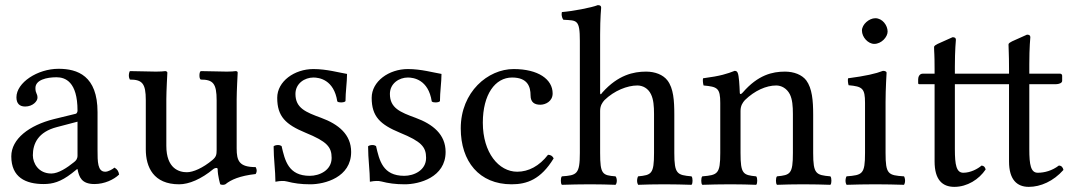

<svg xmlns="http://www.w3.org/2000/svg" viewBox="-20 -718 4185 748"><path d="M282 -244V-112C282 -99 276 -92 268 -86C242 -65 208 -42 180 -42C130 -42 108 -82 108 -113C108 -158 128 -204 202 -223ZM118 -375C118 -407 162 -417 200 -417C234 -417 282 -400 282 -287C282 -280 278 -276 276 -275L190 -254C94 -230 24 -177 24 -109C24 -27 80 -1 150 -1C185 -1 216 -9 260 -43L280 -59H282C288 -28 298 -1 348 -1C387 -1 423 -18 444 -38C442 -50 438 -58 426 -65C419 -59 402 -49 390 -49C360 -49 360 -88 360 -134V-281C360 -423 282 -450 208 -450C126 -450 44 -396 44 -339C44 -315 56 -303 78 -303C108 -303 126 -324 126 -337C126 -355 118 -353 118 -375Z M678 0C716 0 764 -20 812 -60C818 -64 828 -66 828 -59C828 -33 838 0 838 0C842 2 845 2 848 2C851 2 854 2 858 0C880 -18 914 -33 976 -40C978 -43 980 -48 980 -53C980 -58 978 -64 976 -67C912 -67 902 -91 902 -140V-332C902 -362 906 -435 906 -435C906 -438 904 -441 898 -441C894 -440 878 -439 864 -439C832 -439 796 -441 762 -441C758 -438 757 -431 757 -424C757 -417 758 -411 762 -408C810 -408 824 -393 824 -327V-134C824 -115 822 -107 808 -95C770 -63 732 -47 708 -47C678 -47 628 -61 628 -150V-332C628 -362 632 -435 632 -435C632 -438 628 -441 624 -441C618 -440 604 -439 588 -439C556 -439 520 -441 486 -441C484 -438 482 -431 482 -424C482 -417 484 -411 486 -408C534 -408 548 -393 548 -328V-136C548 -67 578 0 678 0Z M1046 -148C1046 -99 1053 -52 1053 -10C1063 -12 1073 -13 1078 -13C1085 -13 1091 -13 1098 -11C1125 -4 1152 0 1189 0C1245 0 1348 -27 1348 -126C1348 -194 1299 -234 1231 -259C1171 -281 1131 -297 1131 -352C1131 -393 1167 -416 1201 -416C1223 -416 1281 -408 1294 -323C1297 -320 1302 -319 1308 -319C1315 -319 1323 -320 1326 -324C1326 -360 1332 -397 1332 -430C1301 -435 1253 -449 1201 -449C1127 -449 1060 -401 1060 -337C1060 -264 1093 -233 1170 -201C1253 -167 1272 -146 1272 -103C1272 -54 1224 -33 1187 -33C1103 -33 1090 -93 1077 -149C1074 -151 1069 -153 1063 -153C1056 -153 1049 -151 1046 -148Z M1414 -148C1414 -99 1421 -52 1421 -10C1431 -12 1441 -13 1446 -13C1453 -13 1459 -13 1466 -11C1493 -4 1520 0 1557 0C1613 0 1716 -27 1716 -126C1716 -194 1667 -234 1599 -259C1539 -281 1499 -297 1499 -352C1499 -393 1535 -416 1569 -416C1591 -416 1649 -408 1662 -323C1665 -320 1670 -319 1676 -319C1683 -319 1691 -320 1694 -324C1694 -360 1700 -397 1700 -430C1669 -435 1621 -449 1569 -449C1495 -449 1428 -401 1428 -337C1428 -264 1461 -233 1538 -201C1621 -167 1640 -146 1640 -103C1640 -54 1592 -33 1555 -33C1471 -33 1458 -93 1445 -149C1442 -151 1437 -153 1431 -153C1424 -153 1417 -151 1414 -148Z M2137 -101C2133 -110 2125 -115 2115 -115C2081 -71 2039 -49 1995 -49C1923 -49 1861 -123 1861 -240C1861 -350 1909 -416 1975 -416C2035 -416 2047 -381 2047 -346C2047 -319 2063 -310 2085 -310C2105 -310 2133 -323 2133 -354C2133 -409 2077 -449 1981 -449C1881 -449 1775 -360 1775 -218C1775 -89 1847 0 1973 0C2033 0 2087 -19 2137 -101Z M2318 -286C2318 -307 2327 -319 2335 -328C2373 -365 2424 -385 2463 -385C2484 -385 2505 -374 2516 -351C2526 -331 2528 -304 2528 -274V-122C2528 -40 2518 -36 2466 -31C2464 -28 2462 -21 2462 -14C2462 -7 2464 -1 2466 2C2494 1 2528 0 2568 0C2608 0 2641 1 2674 2C2677 -1 2678 -7 2678 -14C2678 -21 2677 -28 2674 -31C2618 -36 2607 -40 2607 -122V-271C2607 -326 2604 -374 2580 -405C2563 -427 2532 -439 2497 -439C2448 -439 2388 -426 2327 -358C2324 -354 2318 -344 2318 -358V-583C2318 -648 2322 -688 2322 -688C2322 -695 2318 -698 2309 -698C2284 -688 2209 -674 2169 -671C2169 -669 2168 -666 2168 -663C2168 -655 2171 -645 2175 -641C2227 -638 2239 -643 2239 -559V-122C2239 -39 2227 -35 2169 -31C2166 -28 2165 -21 2165 -14C2165 -7 2166 -1 2169 2C2202 1 2239 0 2279 0C2317 0 2350 1 2378 2C2381 -1 2383 -7 2383 -14C2383 -21 2381 -28 2378 -31C2327 -35 2318 -39 2318 -122Z M2874 -358C2868 -351 2862 -348 2862 -358C2861 -385 2859 -423 2854 -434C2852 -438 2850 -442 2842 -442C2814 -431 2788 -422 2719 -413C2717 -407 2719 -391 2721 -385C2775 -380 2786 -375 2786 -317V-122C2786 -40 2776 -36 2716 -31C2713 -28 2712 -21 2712 -14C2712 -7 2713 -1 2716 2C2746 1 2786 0 2826 0C2866 0 2896 1 2926 2C2929 -1 2930 -7 2930 -14C2930 -21 2929 -28 2926 -31C2875 -36 2865 -40 2865 -122V-286C2865 -307 2874 -319 2882 -328C2920 -365 2965 -385 3004 -385C3024 -385 3045 -374 3057 -351C3067 -331 3069 -304 3069 -274V-122C3069 -40 3059 -36 3007 -31C3004 -28 3003 -21 3003 -14C3003 -7 3004 -1 3007 2C3037 1 3069 0 3109 0C3149 0 3185 1 3215 2C3218 -1 3219 -7 3219 -14C3219 -21 3218 -28 3215 -31C3159 -36 3148 -40 3148 -122V-271C3148 -326 3144 -374 3121 -405C3104 -427 3073 -439 3038 -439C2989 -439 2933 -426 2874 -358Z M3338 -599C3338 -573 3362 -547 3386 -547C3414 -547 3438 -574 3438 -595C3438 -619 3418 -647 3390 -647C3366 -647 3338 -623 3338 -599ZM3430 -122V-321C3430 -371 3434 -435 3434 -435C3434 -439 3428 -442 3420 -442C3392 -431 3352 -422 3284 -413C3282 -407 3284 -392 3286 -386C3340 -381 3350 -374 3350 -317V-122C3350 -39 3340 -36 3278 -31C3276 -28 3274 -21 3274 -14C3274 -7 3276 -1 3278 2C3312 1 3350 0 3390 0C3430 0 3468 1 3502 2C3504 -1 3506 -7 3506 -14C3506 -21 3504 -28 3502 -31C3440 -35 3430 -39 3430 -122Z M3621 -390V-89C3621 -18 3651 10 3698 10C3748 10 3794 -19 3820 -58C3817 -68 3813 -72 3804 -73C3789 -60 3761 -45 3733 -45C3706 -45 3700 -75 3700 -137V-390H3911V-89C3911 -18 3942 10 3988 10C4034 10 4084 -12 4123 -56C4121 -66 4115 -73 4105 -73C4079 -53 4049 -45 4023 -45C3996 -45 3990 -75 3990 -137V-390H4094C4104 -390 4118 -394 4118 -403V-423C4118 -427 4115 -431 4110 -431H3990V-468C3990 -533 3994 -573 3994 -573C3994 -580 3990 -583 3981 -583L3923 -557C3917 -553 3909 -551 3909 -544C3909 -523 3911 -514 3911 -449V-431H3829H3700V-458C3700 -523 3704 -563 3704 -563C3704 -570 3700 -573 3691 -573L3633 -547C3627 -543 3619 -541 3619 -534C3619 -513 3621 -512 3621 -449V-431H3575C3561 -431 3557 -417 3557 -409V-396C3557 -391 3558 -390 3562 -390Z"/></svg>

Font: Ponomar Unicode
Style: Regular
Weight: 400
Version: 1.3